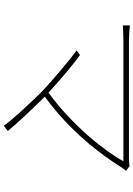

<svg xmlns="http://www.w3.org/2000/svg" viewBox="138 -838 723 1040"><g transform="rotate(90 500.0 -317.5)"><path d="M490 -168C552 -104 628 -22 661 24L689 2C651 -45 574 -126 514 -187L503 -198C695 -338 818 -504 889 -618C893 -624 899 -632 905 -638L878 -658C871 -655 859 -654 843 -654C750 -654 244 -654 205 -654C170 -654 145 -656 117 -659V-621C135 -622 167 -624 205 -624C244 -624 762 -624 853 -624C801 -528 662 -349 481 -218C411 -284 310 -367 277 -389L253 -370C300 -337 429 -229 490 -168Z"/></g></svg>

Font: Noto Sans JP Thin
Style: Regular
Weight: 100
Designer: Ryoko NISHIZUKA 西塚涼子 (kana, bopomofo & ideographs); Paul D. Hunt (Latin, Greek & Cyrillic); Sandoll Communications 산돌커뮤니
Foundry: Adobe
Version: Version 2.004;hotconv 1.0.118;makeotfexe 2.5.65603